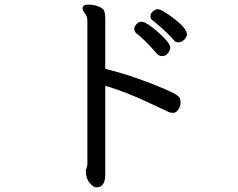

<svg xmlns="http://www.w3.org/2000/svg" viewBox="-20 -752 1040 839"><path d="M576.2 -606Q567.4 -613.8 566.9 -626Q566.9 -635.7 576.4 -646.5Q585.9 -657.2 598.1 -657.2Q619.1 -657.2 671.6 -610.6Q724.1 -564 724.1 -543.9Q724.1 -532.7 714.1 -519.8Q704.1 -506.8 689 -506.8Q673.8 -506.8 664.3 -518.8Q654.8 -530.8 627 -559.8Q599.1 -588.9 576.2 -606ZM757.8 -566.9Q746.6 -566.9 738.8 -577.4Q731 -587.9 702.9 -614.5Q674.8 -641.1 647 -663.1Q637.2 -668.9 637.2 -681.2Q637.2 -692.4 648.2 -702.1Q659.2 -711.9 668.9 -711.9Q687 -711.9 741.9 -669.4Q796.9 -627 796.9 -602.1Q796.9 -585 774.9 -570.8Q766.6 -566.9 757.8 -566.9ZM400.9 66.9Q388.7 66.9 371.8 47.4Q355 27.8 355 -4.9L361.8 -32.2V-659.2Q361.8 -680.2 351.3 -693.6Q340.8 -707 340.8 -715.8Q340.8 -731.9 367.2 -731.9Q388.2 -731.9 409.7 -723.9Q431.2 -715.8 435.5 -703.4Q439.9 -690.9 439.9 -672.9V-451.2Q565.9 -420.4 702.1 -361.8Q760.3 -337.9 766.1 -321.8Q769 -314 769 -301.8Q769 -288.6 759.5 -273.7Q750 -258.8 736.8 -258.8Q724.6 -258.8 717.3 -262.5Q710 -266.1 690.9 -274.9Q536.1 -350.1 439.9 -377V11.2Q439.9 66.9 400.9 66.9Z"/></svg>

Font: LXGW WenKai Screen R
Style: Regular
Weight: 400
Designer: Fontworks Inc.
Version: Version 1.235;May 31, 2022